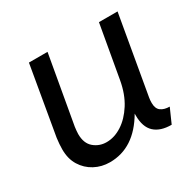

<svg xmlns="http://www.w3.org/2000/svg" viewBox="-122 -656 822 805"><g transform="rotate(-30 289.5 -254.0)"><path d="M194 12Q154 12 120.5 -6Q87 -24 67 -56.5Q47 -89 47 -134Q47 -147 48 -160.5Q49 -174 51 -189L108 -520H198L140 -191Q139 -181 138 -173.5Q137 -166 137 -157Q137 -112 163 -90Q189 -68 224 -68Q262 -68 298.5 -91.5Q335 -115 363 -159Q391 -203 402 -265L447 -520H537L471 -141Q470 -136 469.5 -129.5Q469 -123 469 -116Q469 -88 485 -76.5Q501 -65 527 -65L496 5Q442 5 413.5 -21.5Q385 -48 385 -104V-113Q312 12 194 12Z"/></g></svg>

Font: ABeeZee
Style: Italic
Weight: 400
Italic angle: -10°
Designer: Anja Meiners
Foundry: Anja Meiners
Version: Version 1.003; ttfautohint (v1.8.3)